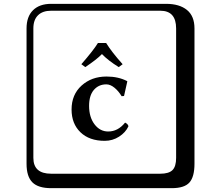

<svg xmlns="http://www.w3.org/2000/svg" viewBox="-20 -774 1140 1006"><path d="M536.1 -548.8Q565.9 -500.5 622.6 -437.5L602.1 -422.4Q546.4 -457 514.2 -490.7Q486.3 -461.9 426.8 -422.4L406.2 -437.5Q469.7 -510.3 493.2 -548.8ZM537.1 -332Q497.1 -332 471.9 -303Q446.8 -273.9 446.8 -219.2Q446.8 -160.2 475.3 -122.6Q503.9 -85 546.9 -85Q597.7 -85 634.8 -130.9H637.2Q652.3 -122.1 652.8 -111.8Q637.7 -79.6 603.8 -57.9Q569.8 -36.1 528.8 -36.1Q447.8 -36.1 401.4 -81.1Q355 -126 355 -200.2Q355 -278.3 407.5 -325.7Q460 -373 538.1 -373Q600.1 -373 646 -349.1L647 -347.2L629.9 -271L617.2 -270Q601.1 -296.9 579.6 -314.5Q558.1 -332 537.1 -332ZM248 -717.8Q203.1 -717.8 179 -693.8Q154.8 -669.9 154.8 -625V53.2Q154.8 136.2 248 136.2H819.8Q864.7 136.2 883.8 117.2Q902.8 98.1 902.8 53.2V-625Q902.8 -717.8 819.8 -717.8ZM999 84Q999 152.8 972.4 182.4Q945.8 211.9 879.9 211.9H248Q180.2 211.9 149.7 181.4Q119.1 150.9 119.1 84V-625Q119.1 -687 153.1 -720.5Q187 -753.9 248 -753.9H850.1Q919.9 -753.9 959.5 -721.9Q999 -689.9 999 -625Z"/></svg>

Font: Linux Biolinum Keyboard O
Style: Regular
Weight: 700
Designer: Philipp H. Poll
Foundry: Philipp H. Poll
Version: Version 0.6.1